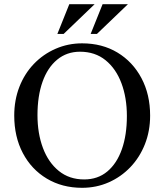

<svg xmlns="http://www.w3.org/2000/svg" viewBox="-20 -887 785 917"><path d="M372 -680Q468 -680 541 -636Q614 -592 655.5 -514Q697 -436 697 -335Q697 -261 672 -198Q647 -135 602.5 -88.5Q558 -42 499 -16Q440 10 372 10Q277 10 203.5 -34Q130 -78 89 -156Q48 -234 48 -335Q48 -409 72.5 -472Q97 -535 141.5 -581.5Q186 -628 245.5 -654Q305 -680 372 -680ZM382 -30Q447 -30 492.5 -68Q538 -106 562 -174Q586 -242 586 -333Q586 -420 560 -489.5Q534 -559 484 -599.5Q434 -640 362 -640Q299 -640 253 -602Q207 -564 183 -496Q159 -428 159 -337Q159 -250 185 -180.5Q211 -111 261 -70.5Q311 -30 382 -30ZM432 -867 284 -725H254L311 -867ZM591 -867 443 -725H413L470 -867Z"/></svg>

Font: Brygada 1918 Medium
Style: Regular
Weight: 500
Designer: Mateusz Machalski | Borys Kosmynka | Przemek Hoffer
Foundry: NIEPODLEGLA 2018
Version: Version 3.006